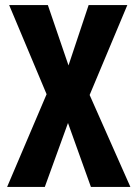

<svg xmlns="http://www.w3.org/2000/svg" viewBox="-20 -734 540 754"><path d="M8 0H156L247 -251L337 0H492L332 -361L480 -714H328L249 -477L168 -714H16L163 -364Z"/></svg>

Font: Noto Sans Mono ExtraCondensed ExtraBold
Style: Regular
Weight: 800
Width: 2
Designer: Monotype Design Team
Foundry: Monotype Imaging Inc.
Version: Version 2.014